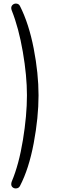

<svg xmlns="http://www.w3.org/2000/svg" viewBox="-20 -871 339 1076"><path d="M68 185Q58 185 50.5 178.5Q43 172 43 161Q43 154 46 146Q86 51 108.5 -86.5Q131 -224 131 -337Q131 -446 108 -580Q85 -714 46 -812Q43 -820 43 -826Q43 -837 51 -844Q59 -851 69 -851Q85 -851 92 -837Q142 -738 169 -598.5Q196 -459 196 -337Q196 -213 169 -69Q142 75 92 171Q85 185 68 185Z"/></svg>

Font: SN Pro Light
Style: Regular
Weight: 300
Designer: Tobias Whetton
Foundry: Supernotes
Version: Version 1.002